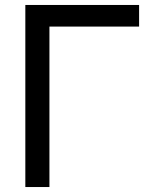

<svg xmlns="http://www.w3.org/2000/svg" viewBox="-20 -753 604 773"><path d="M82 -733H540V-646H179V0H82Z"/></svg>

Font: MongolianScript
Style: Regular
Weight: 400
Designer: Bolorsoft LLC, NUM
Foundry: Bolorsoft LLC
Version: Version 3.2